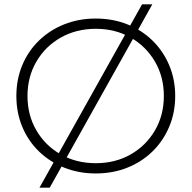

<svg xmlns="http://www.w3.org/2000/svg" viewBox="-20 -790 878 880"><path d="M419 5Q341 5 274.5 -21.5Q208 -48 158.5 -96Q109 -144 82 -209Q55 -274 55 -350Q55 -426 82 -491Q109 -556 158.5 -604Q208 -652 274.5 -678.5Q341 -705 419 -705Q497 -705 563.5 -678.5Q630 -652 679 -604Q728 -556 755.5 -491Q783 -426 783 -350Q783 -274 755.5 -209Q728 -144 679 -96Q630 -48 563.5 -21.5Q497 5 419 5ZM419 -42Q508 -42 578.5 -82Q649 -122 690 -192Q731 -262 731 -350Q731 -438 690 -508Q649 -578 578.5 -618Q508 -658 419 -658Q330 -658 259 -618Q188 -578 147 -508Q106 -438 106 -350Q106 -262 147 -192Q188 -122 259 -82Q330 -42 419 -42ZM161 70 631 -770H678L208 70Z"/></svg>

Font: Montserrat Light
Style: Regular
Weight: 300
Designer: Julieta Ulanovsky
Foundry: Julieta Ulanovsky
Version: Version 9.000; ttfautohint (v1.8.4.7-5d5b)